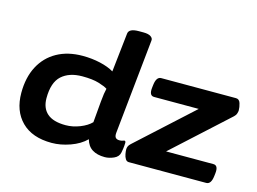

<svg xmlns="http://www.w3.org/2000/svg" viewBox="-101 -933 1499 1121"><g transform="rotate(15 648.5 -373.0)"><path d="M286 8Q168 8 104 -56Q40 -120 40 -229Q40 -322 75.5 -389.5Q111 -457 176.5 -493.5Q242 -530 332 -530Q387 -530 437.5 -518.5Q488 -507 521 -487L547 -722Q550 -754 610 -754H638Q668 -754 682.5 -744Q697 -734 695 -720L636 -147Q634 -126 641.5 -117.5Q649 -109 665 -109Q676 -109 683.5 -112Q691 -115 694 -115Q702 -115 702 -103Q702 -99 701 -84.5Q700 -70 695 -44Q690 -17 661.5 -4.5Q633 8 607 8Q561 8 531.5 -10.5Q502 -29 491 -69Q455 -33 397.5 -12.5Q340 8 286 8ZM338 -113Q381 -113 424 -130Q467 -147 491 -172L502 -299Q505 -330 507.5 -347Q510 -364 514 -380Q498 -391 460 -402.5Q422 -414 360 -414Q281 -414 235.5 -373Q190 -332 190 -237Q190 -177 226.5 -145Q263 -113 338 -113ZM751 0Q738 0 730.5 -12Q723 -24 720 -40.5Q717 -57 717 -69Q717 -77 720.5 -86Q724 -95 735 -105L1065 -406H795Q764 -406 770 -456L772 -473Q778 -523 807 -523H1259Q1279 -523 1286 -500.5Q1293 -478 1293 -457Q1293 -452 1289.5 -440Q1286 -428 1275 -418L945 -117H1231Q1262 -117 1256 -67L1254 -50Q1248 0 1219 0Z"/></g></svg>

Font: Asap Expanded Expanded Regular
Style: Bold Italic
Weight: 700
Width: 7
Italic angle: -6°
Designer: Pablo Cosgaya
Foundry: Omnibus-Type
Version: Version 3.001; ttfautohint (v1.8.4.7-5d5b)